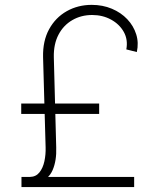

<svg xmlns="http://www.w3.org/2000/svg" viewBox="-20 -757 655 777"><path d="M522.9 0H66.9V-41H522.9ZM381.3 -295.9H65.9V-337.9H381.3ZM197.8 -525.9 207.5 -160.6Q209.5 -106.9 192.9 -68.6Q176.3 -30.3 136.2 -20L101.1 -41Q125.5 -41.5 139.6 -59.3Q153.8 -77.1 159.7 -104.5Q165.5 -131.8 164.6 -160.6L154.3 -525.9Q152.8 -591.3 178.7 -638.7Q204.6 -686 250 -711.7Q295.4 -737.3 351.1 -737.3Q395.5 -737.3 432.6 -721.7Q469.7 -706.1 495.1 -679.2Q520.5 -652.3 531.2 -618.2Q542 -584 533.7 -546.4L491.2 -557.1Q498.5 -596.2 481 -627.7Q463.4 -659.2 429.4 -677.7Q395.5 -696.3 353 -696.3Q308.1 -696.3 272.5 -675.5Q236.8 -654.8 216.8 -616.7Q196.8 -578.6 197.8 -525.9Z"/></svg>

Font: Inter Tight ExtraLight
Style: Regular
Weight: 250
Designer: Rasmus Andersson
Foundry: rsms
Version: Version 3.004